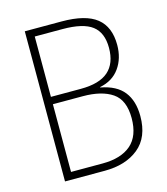

<svg xmlns="http://www.w3.org/2000/svg" viewBox="-107 -798 769 882"><g transform="rotate(-15 277.0 -357.0)"><path d="M268 -714Q382 -714 434.5 -672Q487 -630 487 -544Q487 -480 454.5 -434.5Q422 -389 361 -377V-375Q436 -361 470.5 -317Q505 -273 505 -201Q505 -100 443.5 -50Q382 0 282 0H93V-714ZM273 -392Q362 -392 404.5 -429.5Q447 -467 447 -541Q447 -613 404 -646Q361 -679 263 -679H131V-392ZM131 -357V-35H281Q369 -35 416.5 -76Q464 -117 464 -202Q464 -288 413.5 -322.5Q363 -357 273 -357Z"/></g></svg>

Font: Noto Sans Telugu SemiCondensed ExtraLight
Style: Regular
Weight: 200
Width: 4
Designer: Jelle Bosma - Monotype Design Team
Foundry: Monotype Imaging Inc.
Version: Version 2.005; ttfautohint (v1.8.4.7-5d5b)